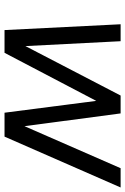

<svg xmlns="http://www.w3.org/2000/svg" viewBox="124 -664 540 827"><g transform="rotate(90 393.5 -250.0)"><path d="M157 -500 178 -90 391 -500H468L523 -86L704 -500H787L568 0H465L414 -395L207 0H109L84 -500Z"/></g></svg>

Font: MedMera Sans
Style: Italic
Weight: 400
Italic angle: -11°
Designer: Kasper Nordkvist
Foundry: UNCUT.wtf
Version: Version 1.300